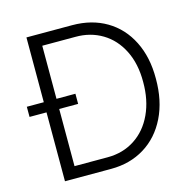

<svg xmlns="http://www.w3.org/2000/svg" viewBox="-106 -824 921 928"><g transform="rotate(-15 355.0 -360.0)"><path d="M106.4 -344.7H21.5V-395.5H106.4V-719.7H335Q432.6 -719.7 506.1 -676.3Q579.6 -632.8 619.6 -552.7Q659.7 -472.7 659.2 -366.2Q659.7 -255.4 618.9 -172.4Q578.1 -89.4 505.1 -44.7Q432.1 0 337.9 0H106.4ZM595.7 -366.2Q596.2 -456.5 562.7 -523.4Q529.3 -590.3 470 -626Q410.6 -661.6 335.9 -661.1H169.9V-395.5H264.6V-344.7H169.9V-58.6H335.9Q412.6 -58.6 471.9 -97.2Q531.2 -135.7 563.7 -205.8Q596.2 -275.9 595.7 -366.2Z"/></g></svg>

Font: Reddit Sans Chocolate Light
Style: Regular
Weight: 300
Designer: Stephen Hutchings
Foundry: Reddit
Version: Version 1.013